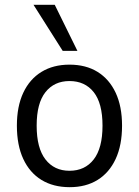

<svg xmlns="http://www.w3.org/2000/svg" viewBox="-20 -767 577 796"><path d="M269 9Q201 9 152 -21Q103 -51 76.5 -108Q50 -165 50 -246Q50 -326 76.5 -382.5Q103 -439 152 -469Q201 -499 268 -499Q336 -499 384.5 -469Q433 -439 459.5 -382.5Q486 -326 486 -246Q486 -165 459.5 -108Q433 -51 384.5 -21Q336 9 269 9ZM268 -59Q332 -59 368.5 -106Q405 -153 405 -246Q405 -339 368.5 -385Q332 -431 268 -431Q205 -431 168.5 -385Q132 -339 132 -246Q132 -153 168.5 -106Q205 -59 268 -59ZM240 -556 119 -747H207L301 -556Z"/></svg>

Font: Nunito Sans 10pt SemiCondensed
Style: Regular
Weight: 400
Width: 4
Designer: Vernon Adams
Foundry: Vernon Adams
Version: Version 3.101;gftools[0.9.27]